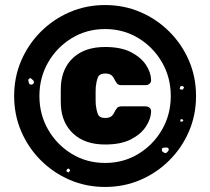

<svg xmlns="http://www.w3.org/2000/svg" viewBox="-20 -730 832 760"><path d="M396 10Q321 10 256 -18Q191 -46 141.5 -95.5Q92 -145 64 -210Q36 -275 36 -350Q36 -425 64 -490Q92 -555 141.5 -604.5Q191 -654 256 -682Q321 -710 396 -710Q471 -710 536 -682Q601 -654 650.5 -604.5Q700 -555 728 -490Q756 -425 756 -350Q756 -275 728 -210Q700 -145 650.5 -95.5Q601 -46 536 -18Q471 10 396 10ZM396 -85Q469 -85 528 -121Q587 -157 621.5 -217Q656 -277 656 -350Q656 -423 621.5 -483Q587 -543 528 -579Q469 -615 396 -615Q323 -615 264 -579Q205 -543 170.5 -483Q136 -423 136 -350Q136 -277 170.5 -217Q205 -157 264 -121Q323 -85 396 -85ZM396 -158Q317 -158 271 -200Q225 -242 221 -312Q221 -317 220.5 -334Q220 -351 220.5 -368Q221 -385 221 -390Q225 -461 271 -502.5Q317 -544 396 -544Q459 -544 498.5 -523.5Q538 -503 557.5 -473.5Q577 -444 578 -415Q579 -405 572.5 -399Q566 -393 556 -393H460Q448 -393 442.5 -400.5Q437 -408 434 -414Q427 -429 418.5 -434Q410 -439 396 -439Q373 -439 367 -422.5Q361 -406 359 -385Q359 -380 358.5 -365.5Q358 -351 358.5 -336.5Q359 -322 359 -317Q361 -296 367 -279.5Q373 -263 396 -263Q410 -263 418.5 -268Q427 -273 434 -288Q437 -294 442.5 -301.5Q448 -309 460 -309H556Q566 -309 572.5 -303Q579 -297 578 -287Q577 -259 557.5 -229Q538 -199 498.5 -178.5Q459 -158 396 -158ZM110 -413Q105 -417 103 -419.5Q101 -422 96 -419Q91 -415 92 -412Q93 -409 94 -403Q96 -395 103 -395Q111 -395 114 -402Q116 -408 110 -413ZM709 -384 702 -390 694 -388 691 -377 703 -375ZM706 -254 700 -259 694 -256V-249L701 -248ZM647 -142Q644 -147 636 -146Q630 -145 626 -145Q622 -145 621 -140Q620 -133 622.5 -130.5Q625 -128 631 -125Q636 -123 638 -124.5Q640 -126 644 -130Q650 -136 647 -142ZM253 -63 246 -61 242 -53 251 -47 258 -55Z"/></svg>

Font: Rubik Moonrocks
Style: Regular
Weight: 400
Designer: Hubert and Fischer, NaN
Foundry: Hubert and Fischer, NaN
Version: Version 2.200